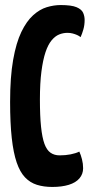

<svg xmlns="http://www.w3.org/2000/svg" viewBox="-20 -730 365 760"><path d="M187 10Q153 10 126 1.5Q99 -7 79 -28Q59 -49 46 -87Q33 -125 26.5 -184Q20 -243 20 -327Q20 -425 32 -493Q44 -561 64.5 -603.5Q85 -646 111 -669.5Q137 -693 165 -701.5Q193 -710 220 -710Q263 -710 283 -701.5Q303 -693 309 -679.5Q315 -666 315 -651Q315 -631 310 -613.5Q305 -596 299 -583Q293 -588 285 -591.5Q277 -595 267.5 -597.5Q258 -600 247 -600Q230 -600 214 -593.5Q198 -587 184 -570Q170 -553 160 -523Q150 -493 144 -447Q138 -401 138 -336Q138 -271 142.5 -228Q147 -185 156 -160.5Q165 -136 180 -125.5Q195 -115 216 -115Q239 -115 259.5 -119Q280 -123 294 -130Q300 -117 304.5 -99.5Q309 -82 309 -64Q309 -41 294.5 -24Q280 -7 252.5 1.5Q225 10 187 10Z"/></svg>

Font: Yanone Kaffeesatz ExtraLight
Style: Regular
Weight: 200
Designer: Yanone (Cyrillic: Daniel Pouzeot, Huerta Tipografica, and Cyreal)
Foundry: Yanone
Version: Version 2.003